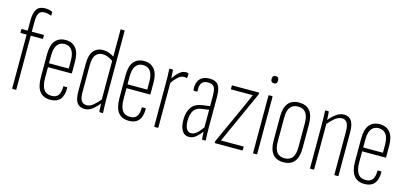

<svg xmlns="http://www.w3.org/2000/svg" viewBox="-61 -1108 3262 1533"><g transform="rotate(15 1570.0 -341.5)"><path d="M78 0Q73 0 73 -5V-448H26Q21 -448 21 -453V-476Q21 -481 26 -481H73V-562Q73 -628 94 -658.5Q115 -689 162 -689Q180 -689 195.5 -686Q211 -683 220 -678Q224 -675 224 -671V-649Q224 -647 222.5 -645.5Q221 -644 218 -646Q207 -650 194 -653Q181 -656 167 -656Q133 -656 120 -634Q107 -612 107 -562V-481H203Q208 -481 208 -476V-453Q208 -448 203 -448H107V-5Q107 0 103 0Z M390 6Q331 6 301 -32Q271 -70 271 -150V-338Q271 -415 301.5 -451Q332 -487 386 -487Q441 -487 471.5 -450Q502 -413 502 -339V-246Q502 -241 497 -241H305V-151Q305 -89 325.5 -58Q346 -27 390 -27Q429 -27 446 -50.5Q463 -74 463 -120Q463 -126 467 -126H492Q496 -126 496 -121Q497 -58 470 -26Q443 6 390 6ZM305 -273H468V-338Q468 -396 447 -425Q426 -454 386 -454Q347 -454 326 -425Q305 -396 305 -338Z M672 6Q632 6 610.5 -22Q589 -50 589 -118V-343Q589 -419 618 -453Q647 -487 695 -487Q723 -487 748 -477.5Q773 -468 796 -451V-416Q744 -454 701 -454Q666 -454 644.5 -428.5Q623 -403 623 -339V-119Q623 -68 638 -47.5Q653 -27 681 -27Q709 -27 737 -51Q765 -75 794 -111L795 -76Q765 -39 736 -16.5Q707 6 672 6ZM798 0Q794 0 793 -5Q792 -28 790.5 -54.5Q789 -81 789 -95L787 -99V-678Q787 -683 792 -683H817Q821 -683 821 -678V-114Q821 -82 822 -55Q823 -28 824 -6Q824 0 820 0Z M1039 6Q980 6 950 -32Q920 -70 920 -150V-338Q920 -415 950.5 -451Q981 -487 1035 -487Q1090 -487 1120.5 -450Q1151 -413 1151 -339V-246Q1151 -241 1146 -241H954V-151Q954 -89 974.5 -58Q995 -27 1039 -27Q1078 -27 1095 -50.5Q1112 -74 1112 -120Q1112 -126 1116 -126H1141Q1145 -126 1145 -121Q1146 -58 1119 -26Q1092 6 1039 6ZM954 -273H1117V-338Q1117 -396 1096 -425Q1075 -454 1035 -454Q996 -454 975 -425Q954 -396 954 -338Z M1251 0Q1247 0 1247 -5V-367Q1247 -399 1246.5 -426Q1246 -453 1244 -474Q1243 -481 1248 -481H1271Q1274 -481 1275 -476Q1277 -453 1278 -427Q1279 -401 1279 -386L1281 -382V-5Q1281 0 1276 0ZM1275 -364 1273 -400Q1285 -419 1301 -439Q1317 -459 1337 -473Q1357 -487 1380 -487Q1391 -487 1398 -485Q1400 -484 1401 -482.5Q1402 -481 1402 -478Q1402 -470 1402 -463Q1402 -456 1401 -449Q1401 -443 1395 -444Q1392 -446 1387 -446.5Q1382 -447 1375 -447Q1348 -447 1322 -422Q1296 -397 1275 -364Z M1647 0Q1643 0 1642 -5Q1640 -30 1639 -55.5Q1638 -81 1638 -95L1636 -98V-361Q1636 -413 1622.5 -433.5Q1609 -454 1572 -454Q1536 -454 1520 -432Q1504 -410 1508 -365Q1508 -360 1503 -360H1480Q1475 -360 1474 -366Q1469 -423 1495 -454.5Q1521 -486 1573 -487Q1625 -488 1647.5 -459Q1670 -430 1670 -362V-114Q1670 -82 1671 -54.5Q1672 -27 1673 -6Q1673 0 1669 0ZM1535 6Q1497 6 1477.5 -26.5Q1458 -59 1458 -115Q1458 -179 1485.5 -219Q1513 -259 1576 -267L1641 -276V-246L1578 -237Q1532 -232 1512 -200.5Q1492 -169 1492 -117Q1492 -75 1505.5 -51Q1519 -27 1543 -27Q1564 -27 1585.5 -43Q1607 -59 1642 -107L1643 -71Q1609 -27 1585.5 -10.5Q1562 6 1535 6Z M1752 0Q1747 0 1747 -5V-8Q1747 -14 1749 -18L1907 -366Q1916 -387 1924.5 -406.5Q1933 -426 1942 -447V-448Q1927 -448 1912 -448Q1897 -448 1882 -448H1766Q1761 -448 1761 -453V-476Q1761 -481 1766 -481H1982Q1987 -481 1987 -476V-474Q1987 -468 1985 -464L1828 -116Q1818 -95 1809.5 -75Q1801 -55 1791 -34V-33Q1805 -33 1818.5 -33Q1832 -33 1845 -33H1975Q1979 -33 1979 -28V-5Q1979 0 1975 0Z M2068 0Q2064 0 2064 -5V-476Q2064 -481 2068 -481H2093Q2098 -481 2098 -476V-5Q2098 0 2093 0ZM2081 -583Q2068 -583 2061 -590Q2054 -597 2054 -610V-617Q2054 -629 2061 -636Q2068 -643 2081 -643Q2094 -643 2100.5 -636Q2107 -629 2107 -617V-610Q2107 -597 2100.5 -590Q2094 -583 2081 -583Z M2316 6Q2257 6 2227 -31Q2197 -68 2197 -141V-339Q2197 -413 2227 -450Q2257 -487 2316 -487Q2376 -487 2406 -450.5Q2436 -414 2436 -339V-141Q2436 -68 2406 -31Q2376 6 2316 6ZM2316 -27Q2360 -27 2381 -55.5Q2402 -84 2402 -142V-338Q2402 -397 2381 -425.5Q2360 -454 2316 -454Q2273 -454 2252 -425.5Q2231 -397 2231 -338V-142Q2231 -84 2252 -55.5Q2273 -27 2316 -27Z M2740 0Q2736 0 2736 -5V-358Q2736 -408 2722 -431Q2708 -454 2680 -454Q2650 -454 2621 -430.5Q2592 -407 2564 -372L2562 -405Q2592 -442 2623 -464.5Q2654 -487 2689 -487Q2728 -487 2749 -457.5Q2770 -428 2770 -362V-5Q2770 0 2765 0ZM2539 0Q2535 0 2535 -5V-367Q2535 -399 2534.5 -426.5Q2534 -454 2532 -475Q2531 -481 2536 -481H2557Q2562 -481 2563 -476Q2565 -457 2566 -428Q2567 -399 2567 -384L2569 -381V-5Q2569 0 2564 0Z M2987 6Q2928 6 2898 -32Q2868 -70 2868 -150V-338Q2868 -415 2898.5 -451Q2929 -487 2983 -487Q3038 -487 3068.5 -450Q3099 -413 3099 -339V-246Q3099 -241 3094 -241H2902V-151Q2902 -89 2922.5 -58Q2943 -27 2987 -27Q3026 -27 3043 -50.5Q3060 -74 3060 -120Q3060 -126 3064 -126H3089Q3093 -126 3093 -121Q3094 -58 3067 -26Q3040 6 2987 6ZM2902 -273H3065V-338Q3065 -396 3044 -425Q3023 -454 2983 -454Q2944 -454 2923 -425Q2902 -396 2902 -338Z"/></g></svg>

Font: Sofia Sans Extra Condensed ExtraLight
Style: Regular
Weight: 250
Designer: Botio Nikoltchev, Ani Petrova
Foundry: lettersoup
Version: Version 4.101